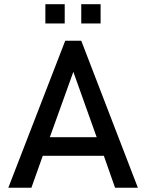

<svg xmlns="http://www.w3.org/2000/svg" viewBox="-20 -881 686 901"><path d="M192.9 -771V-861.3H283.7V-771ZM361.3 -771V-861.3H452.1V-771ZM19 0 286.1 -689.9H361.3L627 0H520L467.3 -149.9H180.7L127.4 0ZM213.9 -237.3H433.6L324.2 -543.9Z"/></svg>

Font: HK Grotesk Medium
Style: Regular
Weight: 500
Designer: Alfredo Marco Pradil and Stefan Peev
Foundry: Hanken Design Co.
Version: Version 1.045;PS 001.045;hotconv 1.0.88;makeotf.lib2.5.64775